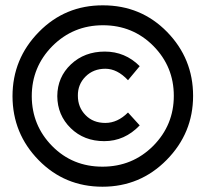

<svg xmlns="http://www.w3.org/2000/svg" viewBox="-20 -709 772 720"><path d="M194.8 -348.6Q195.3 -419.9 246.1 -467.8Q296.9 -515.6 373 -515.6Q449.2 -515.6 503.9 -460.9L460 -408.2Q419.9 -451.2 375 -451.2Q330.1 -451.2 300.8 -421.9Q271.5 -392.6 272 -350.1Q272 -306.6 300.8 -277.3Q329.1 -248 375 -248Q420.9 -248 460 -287.1L503.9 -238.8Q447.3 -179.7 371.1 -179.7Q294.9 -179.7 245.1 -228.5Q195.3 -277.3 194.8 -348.6ZM99.1 -348.1Q99.6 -238.3 175.8 -161.1Q252 -84 364.3 -84Q476.6 -84 554.7 -162.1Q631.8 -240.2 631.8 -349.6Q631.8 -459 555.2 -536.6Q478 -614.3 366.2 -614.3Q254.4 -614.3 176.3 -536.1Q99.1 -458 99.1 -348.1ZM26.9 -348.1Q26.9 -488.3 125.5 -588.9Q224.1 -689.5 366.2 -689Q508.8 -689 606.4 -589.4Q704.1 -489.3 704.1 -349.6Q704.1 -210 605 -109.4Q505.9 -8.8 364.3 -8.8Q222.7 -8.8 125 -108.4Q27.3 -208 26.9 -348.1Z"/></svg>

Font: TruenoSBd
Style: Demi
Weight: 600
Designer: Julieta Ulanovsky
Foundry: Julieta Ulanovsky
Version: Version 3.001b